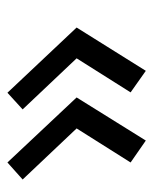

<svg xmlns="http://www.w3.org/2000/svg" viewBox="34 -488 422 530"><g transform="rotate(-90 245.0 -223.0)"><path d="M314.5 -31.5 434 -222.5 254 -413.5 208 -371.5 349 -222.5 255 -73.5ZM14.5 -371.5 155.5 -222.5 61.5 -73.5 122 -31.5 241 -222.5 61.5 -413.5Z"/></g></svg>

Font: Font.Observer
Style: Regular
Weight: 500
Italic angle: 9°
Version: Version 1.001;FEAKit 1.0